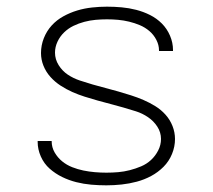

<svg xmlns="http://www.w3.org/2000/svg" viewBox="-20 -548 640 576"><path d="M299 8Q276 8 253.5 6Q231 4 209 -1.5Q187 -7 166.5 -17Q146 -27 129 -42Q112 -57 102.5 -78.5Q93 -100 93 -122V-125H135V-124Q135 -106 144 -90.5Q153 -75 166.5 -64Q180 -53 196.5 -46.5Q213 -40 230 -36.5Q247 -33 264.5 -31.5Q282 -30 299 -30Q317 -30 334.5 -31.5Q352 -33 369.5 -37.5Q387 -42 403.5 -49Q420 -56 433 -68Q446 -80 454.5 -96.5Q463 -113 463 -131Q463 -151 452 -168Q441 -185 424 -196.5Q407 -208 388 -214Q369 -220 350 -225.5Q331 -231 311.5 -236Q292 -241 272.5 -246.5Q253 -252 234 -258Q215 -264 197 -272Q179 -280 162 -291Q145 -302 131.5 -317Q118 -332 110.5 -350.5Q103 -369 103 -389Q103 -412 111.5 -433.5Q120 -455 135 -471.5Q150 -488 170 -499Q190 -510 211.5 -516.5Q233 -523 256 -525.5Q279 -528 301 -528Q323 -528 345 -526Q367 -524 388.5 -518.5Q410 -513 430 -503Q450 -493 465.5 -477.5Q481 -462 490 -441Q499 -420 499 -398V-395H457V-397Q457 -413 449 -428.5Q441 -444 428 -455Q415 -466 399.5 -472.5Q384 -479 367.5 -483Q351 -487 334.5 -488.5Q318 -490 301 -490Q284 -490 267 -488.5Q250 -487 233 -482.5Q216 -478 200.5 -470.5Q185 -463 172.5 -451Q160 -439 152.5 -423Q145 -407 145 -390Q145 -370 156 -352.5Q167 -335 183.5 -324Q200 -313 219.5 -306.5Q239 -300 258 -294.5Q277 -289 296.5 -284Q316 -279 335 -273.5Q354 -268 373 -262Q392 -256 410.5 -248Q429 -240 446 -229.5Q463 -219 476.5 -204Q490 -189 497.5 -170Q505 -151 505 -131Q505 -108 496 -86Q487 -64 470.5 -47.5Q454 -31 433.5 -20Q413 -9 390.5 -3Q368 3 345 5.5Q322 8 299 8Z"/></svg>

Font: Iosevka Extralight Extended
Style: Regular
Weight: 200
Width: 7
Monospace: yes
Designer: Belleve Invis
Foundry: Belleve Invis
Version: Version 32.5.0; ttfautohint (v1.8.4)